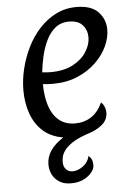

<svg xmlns="http://www.w3.org/2000/svg" viewBox="-62 -729 707 1039"><g transform="rotate(-5 291.5 -210.0)"><path d="M410 178Q410 196 394 216Q378 236 349.5 250Q321 264 281 264Q243 264 217.5 247.5Q192 231 180 205.5Q168 180 168 152Q168 72 261 13Q194 2 151.5 -36.5Q109 -75 88.5 -133Q68 -191 68 -259Q68 -317 82.5 -376.5Q97 -436 124 -491Q151 -546 191 -589.5Q231 -633 281.5 -658.5Q332 -684 393 -684Q473 -684 511 -644Q549 -604 549 -548Q549 -504 527.5 -457.5Q506 -411 464.5 -371Q423 -331 364 -306Q305 -281 230 -281Q203 -281 176 -284Q178 -172 218 -114.5Q258 -57 331 -57Q381 -57 419 -81.5Q457 -106 481 -158Q493 -147 499 -131.5Q505 -116 505 -102Q505 -60 471 -33.5Q437 -7 394 5Q340 23 309.5 43.5Q279 64 265.5 83.5Q252 103 249 119Q246 135 246 145Q246 171 260.5 185.5Q275 200 295 200Q323 200 351.5 180Q380 160 388 125Q399 133 404.5 145Q410 157 410 178ZM223 -345Q296 -345 345 -371Q394 -397 419 -436.5Q444 -476 444 -515Q444 -554 420 -581.5Q396 -609 346 -609Q301 -609 270.5 -583.5Q240 -558 221 -517.5Q202 -477 192 -432Q182 -387 178 -348Q202 -345 223 -345Z"/></g></svg>

Font: Paprika
Style: Regular
Weight: 400
Designer: Eduardo Rodriguez Tunni
Foundry: Eduardo Rodriguez Tunni
Version: Version 1.010; ttfautohint (v1.8.3)